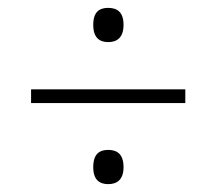

<svg xmlns="http://www.w3.org/2000/svg" viewBox="-20 -602 550 488"><path d="M255 -495C277 -495 294 -506 294 -539C294 -572 277 -582 255 -582C233 -582 217 -572 217 -539C217 -506 233 -495 255 -495ZM59 -340H451V-375H59ZM255 -134C277 -134 294 -145 294 -177C294 -211 277 -221 255 -221C233 -221 217 -211 217 -177C217 -145 233 -134 255 -134Z"/></svg>

Font: Noto Serif Ethiopic SemiCondensed ExtraLight
Style: Regular
Weight: 200
Width: 4
Designer: Monotype Design Team
Foundry: Monotype Imaging Inc.
Version: Version 2.102